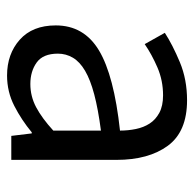

<svg xmlns="http://www.w3.org/2000/svg" viewBox="-23 -515 550 544"><g transform="rotate(90 252.0 -243.0)"><path d="M194 12Q133 12 92.5 -24Q52 -60 52 -126Q52 -206 123 -248.5Q194 -291 350 -308Q350 -331 345.5 -353Q341 -375 330 -392Q319 -409 299.5 -419.5Q280 -430 250 -430Q208 -430 171 -414Q134 -398 105 -378L73 -435Q107 -457 156 -477.5Q205 -498 264 -498Q353 -498 393 -443.5Q433 -389 433 -298V0H365L358 -58H355Q320 -29 280 -8.5Q240 12 194 12ZM218 -54Q253 -54 284 -70.5Q315 -87 350 -119V-254Q289 -246 247.5 -235Q206 -224 180.5 -209Q155 -194 143.5 -174.5Q132 -155 132 -132Q132 -90 157 -72Q182 -54 218 -54Z"/></g></svg>

Font: TypoPRO Source Sans Pro
Style: Regular
Weight: 400
Designer: Paul D. Hunt
Foundry: Adobe Systems Incorporated
Version: Version 2.020;PS 2.000;hotconv 1.0.86;makeotf.lib2.5.63406